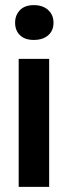

<svg xmlns="http://www.w3.org/2000/svg" viewBox="-20 -730 265 750"><path d="M53 -500H172V0H53ZM39 -641Q39 -671 58 -690.5Q77 -710 112 -710Q147 -710 168 -691Q189 -672 189 -641Q189 -610 168 -592Q147 -574 112 -574Q77 -574 58 -592.5Q39 -611 39 -641Z"/></svg>

Font: PT Sans Narrow
Style: Bold
Weight: 700
Width: 3
Designer: A.Korolkova, O.Umpeleva, V.Yefimov
Foundry: ParaType Ltd
Version: Version 2.003W OFL